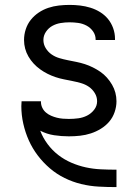

<svg xmlns="http://www.w3.org/2000/svg" viewBox="-20 -548 565 783"><path d="M454 215Q418 215 382 213Q346 211 311 202.5Q276 194 243.5 178Q211 162 183.5 138.5Q156 115 134 86Q112 57 97.5 24.5Q83 -8 75 -43.5Q67 -79 67 -115Q67 -120 67.5 -125Q68 -130 68 -135H147V-133Q147 -120 152.5 -108.5Q158 -97 167.5 -89Q177 -81 188.5 -76Q200 -71 212 -68Q224 -65 236.5 -64Q249 -63 261 -63Q280 -63 299 -65.5Q318 -68 335 -76.5Q352 -85 364 -100.5Q376 -116 376 -135Q376 -153 366.5 -168.5Q357 -184 342.5 -194Q328 -204 310.5 -209Q293 -214 275.5 -217.5Q258 -221 240.5 -224.5Q223 -228 206.5 -233.5Q190 -239 174 -247Q158 -255 143.5 -265.5Q129 -276 117 -289Q105 -302 96 -317.5Q87 -333 82.5 -350Q78 -367 78 -385Q78 -407 85 -428.5Q92 -450 105.5 -467Q119 -484 137.5 -496.5Q156 -509 177 -516Q198 -523 220 -525.5Q242 -528 264 -528Q285 -528 306.5 -525.5Q328 -523 349 -516.5Q370 -510 388.5 -498.5Q407 -487 420.5 -470.5Q434 -454 441.5 -433Q449 -412 449 -390V-385H370V-387Q370 -405 359.5 -420Q349 -435 333 -443.5Q317 -452 299 -454.5Q281 -457 264 -457Q245 -457 227 -454Q209 -451 193.5 -442.5Q178 -434 167.5 -418.5Q157 -403 157 -385Q157 -367 166.5 -351.5Q176 -336 190.5 -326Q205 -316 222 -311Q239 -306 256.5 -302.5Q274 -299 291.5 -295.5Q309 -292 326 -286.5Q343 -281 359 -273Q375 -265 389.5 -255Q404 -245 416 -231.5Q428 -218 437 -202.5Q446 -187 450.5 -170Q455 -153 455 -135Q455 -113 447.5 -91Q440 -69 425.5 -52Q411 -35 391.5 -23Q372 -11 350.5 -4Q329 3 306.5 5.5Q284 8 261 8Q231 8 201 3.5Q171 -1 144 -15Q155 14 174 39.5Q193 65 217.5 84Q242 103 271 115.5Q300 128 330 134.5Q360 141 391.5 142.5Q423 144 454 144H455V215Z"/></svg>

Font: Iosevka Pride
Style: Regular
Weight: 400
Monospace: yes
Designer: Belleve Invis
Foundry: Belleve Invis
Version: Version 30.3.1; ttfautohint (v1.8.4)